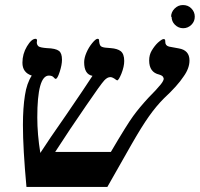

<svg xmlns="http://www.w3.org/2000/svg" viewBox="-20 -743 793 762"><path d="M630 -432H629Q629 -442 612 -447Q572 -456 572 -503Q572 -525 582 -542Q594 -562 607 -574Q623 -588 629 -588Q634 -588 635 -585Q636 -583 636 -576Q636 -562 651 -558L689 -551Q732 -544 732 -503Q732 -472 709 -440Q684 -402 631 -353Q600 -322 571 -281Q542 -240 502 -170L406 -1H85Q71 -153 71 -247Q71 -315 79 -365Q86 -412 106 -443Q69 -455 69 -494Q69 -529 87 -559Q105 -589 121 -589Q127 -589 127 -582L126 -575Q126 -565 133 -559Q140 -554 166 -552Q201 -551 214 -541Q226 -532 226 -506Q226 -486 217 -458Q208 -430 201 -430Q198 -430 192 -437Q186 -443 174 -443Q128 -443 128 -277Q128 -210 140 -136Q172 -186 242 -286Q320 -400 347 -442Q314 -448 314 -496Q314 -513 323 -534Q332 -555 346 -572Q360 -589 367 -589Q372 -589 373 -585Q374 -567 379 -561Q383 -556 397 -554L420 -552Q446 -550 459 -540Q473 -529 473 -501Q473 -479 462 -451Q451 -424 445 -424L441 -426Q427 -437 418 -437Q406 -437 394 -424Q380 -409 322 -324Q257 -230 199 -140H420Q484 -249 509 -283Q533 -316 569 -355Q602 -388 618 -408Q630 -423 630 -432ZM661 -677 659 -676Q659 -695 673 -709Q687 -723 706 -723Q726 -723 739 -710Q753 -696 753 -677Q753 -658 740 -645Q726 -631 707 -631Q688 -631 674 -645Q661 -658 661 -677Z"/></svg>

Font: Libra Serif Modern
Style: Bold Italic
Weight: 700
Italic angle: -12°
Designer: Stefan Peev, Context Ltd
Foundry: Stefan Peev, Context Ltd
Version: Version 1.000